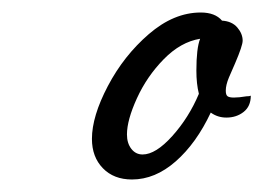

<svg xmlns="http://www.w3.org/2000/svg" viewBox="-20 -739 421 307"><path d="M127 -517Q127 -553 152.5 -601.5Q178 -650 218 -684.5Q258 -719 301 -719Q324 -719 335 -706Q351 -705 359.5 -695Q368 -685 368 -674Q368 -666 356 -638Q351 -627 346 -615Q341 -603 341 -594Q341 -587 344 -585Q347 -583 354 -583Q362 -583 374 -585Q379 -585 381 -586Q381 -569 369.5 -560Q358 -551 342 -551Q328 -551 317 -559Q294 -510 261 -481Q228 -452 191 -452Q162 -452 144.5 -470Q127 -488 127 -517ZM298 -589Q294 -605 294 -626Q294 -662 300 -677Q269 -672 242 -644.5Q215 -617 199 -582Q183 -547 183 -524Q183 -510 190 -501Q197 -492 208 -492Q229 -492 255.5 -521.5Q282 -551 298 -589Z"/></svg>

Font: Dancing Script
Style: Bold
Weight: 700
Designer: Pablo Impallari
Foundry: Pablo Impallari
Version: Version 2.000